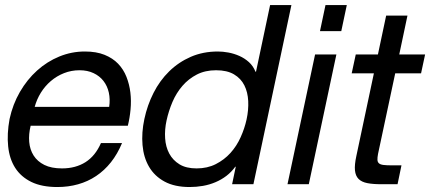

<svg xmlns="http://www.w3.org/2000/svg" viewBox="-20 -734 1714 765"><path d="M466.3 -164.1Q448.2 -120.6 422.1 -87.6Q396 -54.7 363 -32.7Q330.1 -10.7 291.3 0.2Q252.4 11.2 208.5 11.2Q146.5 11.2 105 -9Q63.5 -29.3 40.5 -65.2Q17.6 -101.1 12.5 -150.9Q7.3 -200.7 18.1 -259.8Q30.8 -318.4 59.3 -367.7Q87.9 -417 127.7 -452.9Q167.5 -488.8 216.3 -508.8Q265.1 -528.8 317.9 -528.8Q363.8 -528.8 396.5 -515.6Q429.2 -502.4 450.7 -480Q472.2 -457.5 483.9 -427.7Q495.6 -397.9 499.5 -365.2Q503.4 -332.5 500.2 -298.3Q497.1 -264.2 489.3 -232.9H102.1Q93.8 -199.2 96.4 -168.5Q99.1 -137.7 114 -114.3Q128.9 -90.8 156.7 -76.9Q184.6 -63 227.1 -63Q281.2 -63 320.6 -87.9Q359.9 -112.8 382.3 -164.1ZM415 -308.1Q419.4 -338.4 413.6 -365Q407.7 -391.6 392.3 -411.4Q377 -431.2 352.8 -442.6Q328.6 -454.1 296.9 -454.1Q264.2 -454.1 235.1 -442.6Q206.1 -431.2 182.6 -411.1Q159.2 -391.1 142.8 -364.7Q126.5 -338.4 118.2 -308.1Z M904.8 0 919.4 -69.8H917.5Q902.3 -48.8 882.3 -33.4Q862.3 -18.1 838.6 -8.1Q814.9 2 788.8 6.6Q762.7 11.2 735.4 11.2Q675.8 11.2 635.7 -10.5Q595.7 -32.2 574 -69.3Q552.2 -106.4 547.9 -155.8Q543.5 -205.1 555.2 -259.8Q566.9 -314.9 591.8 -364Q616.7 -413.1 654.1 -449.7Q691.4 -486.3 740.2 -507.6Q789.1 -528.8 848.1 -528.8Q867.7 -528.8 890.1 -524.7Q912.6 -520.5 933.6 -511.2Q954.6 -502 971.7 -486.6Q988.8 -471.2 998 -448.2H1000L1056.2 -713.9H1141.1L989.7 0ZM643.6 -253.9Q635.7 -217.8 637.9 -183.3Q640.1 -148.9 654.3 -122.3Q668.5 -95.7 695.1 -79.3Q721.7 -63 763.2 -63Q806.2 -63 839.8 -80.1Q873.5 -97.2 898.2 -124.5Q922.9 -151.9 938.7 -187Q954.6 -222.2 962.4 -257.8Q970.7 -295.9 969 -331.3Q967.3 -366.7 953.6 -394Q939.9 -421.4 912.4 -437.7Q884.8 -454.1 840.8 -454.1Q797.4 -454.1 764.2 -437Q731 -419.9 706.8 -391.8Q682.6 -363.8 667.2 -327.9Q651.9 -292 643.6 -253.9Z M1320.3 -517.1 1210.4 0H1125.5L1235.4 -517.1ZM1254.9 -609.9 1276.9 -713.9H1361.8L1339.8 -609.9Z M1673.8 -517.1 1657.7 -441.9H1554.7L1486.3 -121.1Q1483.4 -106 1483.9 -96.9Q1484.4 -87.9 1490.2 -83Q1496.1 -78.1 1508.3 -76.7Q1520.5 -75.2 1540.5 -75.2H1579.6L1564 0H1499Q1465.8 0 1443.4 -4.4Q1420.9 -8.8 1408.7 -21Q1396.5 -33.2 1394.3 -55.2Q1392.1 -77.1 1399.9 -112.8L1469.7 -441.9H1381.3L1397.5 -517.1H1485.8L1518.6 -671.9H1603.5L1570.8 -517.1Z"/></svg>

Font: XB Khoramshahr
Style: Italic
Weight: 400
Italic angle: -12°
Designer: Behnam
Foundry: Irmug
Version: Version 8.005 2009